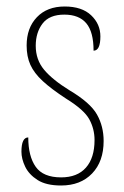

<svg xmlns="http://www.w3.org/2000/svg" viewBox="-20 -561 382 591"><path d="M168 10Q122 10 95.5 -7Q69 -24 57.5 -48Q46 -72 46 -94Q46 -138 67 -138Q67 -80 90 -47.5Q113 -15 168 -15Q218 -15 244.5 -45Q271 -75 271 -130Q271 -164 255 -193.5Q239 -223 184 -257Q138 -287 111.5 -311.5Q85 -336 73.5 -361.5Q62 -387 62 -421Q62 -475 93.5 -508Q125 -541 179 -541Q232 -541 260.5 -514Q289 -487 289 -449Q289 -405 268 -405Q268 -463 245.5 -489.5Q223 -516 178 -516Q132 -516 111 -488.5Q90 -461 90 -420Q90 -377 116 -346Q142 -315 194 -283Q258 -245 278.5 -208.5Q299 -172 299 -127Q299 -64 263.5 -27Q228 10 168 10Z"/></svg>

Font: Noto Serif Thai Condensed Thin
Style: Regular
Weight: 100
Width: 3
Designer: Monotype Design Team
Foundry: Monotype Imaging Inc.
Version: Version 2.001; ttfautohint (v1.8.4.7-5d5b)